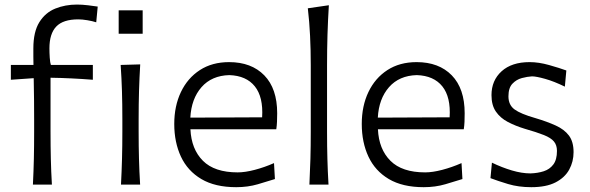

<svg xmlns="http://www.w3.org/2000/svg" viewBox="-20 -797 2547 829"><path d="M492.4 -752.3H596V-651.3H492.4ZM122.1 0Q125 -57.6 126.2 -111.1Q127.4 -164.6 127.4 -228.5V-280.3Q127.4 -320.8 127 -364.7Q126.5 -408.7 125.5 -459.5L26.9 -452.6V-516.6H124.5Q124 -534.7 124 -552.2Q124 -569.8 124 -587.9Q124 -659.7 149.9 -701.2Q175.8 -742.7 218.8 -760Q261.7 -777.3 312.5 -777.3Q334 -777.3 360.4 -774.2Q386.7 -771 401.9 -768.6L395.5 -700.7Q378.9 -706.1 356.9 -709.7Q335 -713.4 317.9 -713.4Q252.4 -713.4 222.9 -682.4Q193.4 -651.4 193.4 -588.4Q193.4 -569.8 194.8 -547.9Q196.3 -525.9 199.7 -516.6H380.9V-452.6Q286.6 -460 198.2 -461.4V-228.5Q198.2 -164.6 199.5 -111.1Q200.7 -57.6 204.1 0ZM502.4 0Q505.4 -57.6 506.8 -111.1Q508.3 -164.6 508.3 -228.5V-280.8Q508.3 -348.6 506.6 -403.8Q504.9 -459 501 -516.6L585.4 -519Q582 -460.9 580.3 -405Q578.6 -349.1 578.6 -280.8V-228.5Q578.6 -164.6 580.1 -111.1Q581.5 -57.6 585 0Z M1000 11.2Q908.7 11.2 849.4 -23.9Q790 -59.1 761.2 -120.8Q732.4 -182.6 732.4 -261.7Q732.4 -339.4 761.2 -399.7Q790 -460 843 -494.4Q896 -528.8 969.2 -528.8Q1065.4 -528.8 1121.1 -471.7Q1176.8 -414.6 1176.8 -308.1Q1176.8 -288.1 1176 -271.2Q1175.3 -254.4 1172.9 -238.8H802.2Q806.2 -152.8 856.2 -102.8Q906.2 -52.7 1006.3 -52.7Q1038.1 -52.7 1080.1 -63.7Q1122.1 -74.7 1163.1 -92.8L1167 -23.9Q1136.7 -14.2 1093.3 -1.5Q1049.8 11.2 1000 11.2ZM1111.8 -290.5Q1117.2 -377.9 1080.3 -424.1Q1043.5 -470.2 970.2 -472.7Q894 -470.7 850.1 -420.7Q806.2 -370.6 801.8 -289.1Z M1315.9 0Q1318.8 -57.6 1320.3 -111.1Q1321.8 -164.6 1321.8 -228.5V-515.1Q1321.8 -581.1 1318.8 -642.1Q1315.9 -703.1 1309.1 -761.2L1399.9 -774.4Q1396 -710.9 1394 -647.2Q1392.1 -583.5 1392.1 -515.1V-228.5Q1392.1 -164.6 1393.6 -111.1Q1395 -57.6 1398.4 0Z M1809.6 11.2Q1718.3 11.2 1658.9 -23.9Q1599.6 -59.1 1570.8 -120.8Q1542 -182.6 1542 -261.7Q1542 -339.4 1570.8 -399.7Q1599.6 -460 1652.6 -494.4Q1705.6 -528.8 1778.8 -528.8Q1875 -528.8 1930.7 -471.7Q1986.3 -414.6 1986.3 -308.1Q1986.3 -288.1 1985.6 -271.2Q1984.9 -254.4 1982.4 -238.8H1611.8Q1615.7 -152.8 1665.8 -102.8Q1715.8 -52.7 1815.9 -52.7Q1847.7 -52.7 1889.6 -63.7Q1931.6 -74.7 1972.7 -92.8L1976.6 -23.9Q1946.3 -14.2 1902.8 -1.5Q1859.4 11.2 1809.6 11.2ZM1921.4 -290.5Q1926.8 -377.9 1889.9 -424.1Q1853 -470.2 1779.8 -472.7Q1703.6 -470.7 1659.7 -420.7Q1615.7 -370.6 1611.3 -289.1Z M2273.9 11.2Q2218.8 11.2 2173.6 -2.4Q2128.4 -16.1 2097.7 -27.8L2104 -94.7Q2147.5 -73.7 2190.4 -61Q2233.4 -48.3 2270.5 -48.3Q2301.8 -49.3 2327.6 -57.6Q2353.5 -65.9 2369.1 -86.7Q2384.8 -107.4 2384.8 -145.5Q2384.8 -170.4 2371.8 -186Q2358.9 -201.7 2328.4 -213.9Q2297.9 -226.1 2245.1 -241.2Q2205.1 -253.4 2172.6 -270.5Q2140.1 -287.6 2121.1 -315.2Q2102.1 -342.8 2102.1 -386.2Q2102.1 -449.7 2145.8 -489.3Q2189.5 -528.8 2266.6 -528.8Q2306.2 -528.8 2351.1 -516.1Q2396 -503.4 2425.3 -492.7L2418.9 -422.9Q2372.1 -445.8 2333.7 -456.5Q2295.4 -467.3 2276.9 -467.3Q2257.3 -466.3 2233.4 -460Q2209.5 -453.6 2192.4 -435.5Q2175.3 -417.5 2175.3 -380.9Q2175.3 -343.8 2201.7 -324.5Q2228 -305.2 2291.5 -287.1Q2342.3 -272 2379.4 -255.1Q2416.5 -238.3 2436.5 -211.7Q2456.5 -185.1 2456.5 -140.1Q2456.5 -99.1 2437.7 -64.7Q2418.9 -30.3 2378.7 -9.5Q2338.4 11.2 2273.9 11.2Z"/></svg>

Font: Pinar-DS3-FD Regular
Style: Regular
Weight: 400
Designer: Amin Abedi
Version: Version 3.000